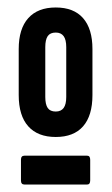

<svg xmlns="http://www.w3.org/2000/svg" viewBox="-20 -681 298 513"><path d="M129 -315Q81 -315 55.5 -343.5Q30 -372 30 -427V-550Q30 -604 55.5 -632.5Q81 -661 129 -661Q177 -661 202 -632.5Q227 -604 227 -550V-427Q227 -372 202 -343.5Q177 -315 129 -315ZM45 -188Q36 -188 36 -199V-254Q36 -265 45 -265H213Q221 -265 221 -254V-199Q221 -188 213 -188ZM129 -383Q143 -383 150 -392.5Q157 -402 157 -422V-555Q157 -575 150 -584.5Q143 -594 129 -594Q114 -594 107.5 -584.5Q101 -575 101 -555V-422Q101 -402 107.5 -392.5Q114 -383 129 -383Z"/></svg>

Font: Sofia Sans Extra Condensed
Style: Bold
Weight: 700
Designer: Botio Nikoltchev, Ani Petrova
Foundry: lettersoup
Version: Version 4.101